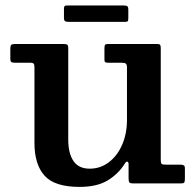

<svg xmlns="http://www.w3.org/2000/svg" viewBox="-20 -684 732 716"><path d="M108.5 -151V-432.5Q108.5 -442.5 105.8 -446.2Q103 -450 93.5 -450H37.5Q26.5 -450 22.5 -452.5Q18.5 -455 18.5 -465.5V-501Q18.5 -513 21.8 -516.5Q25 -520 36.5 -520H215Q226.5 -520 230.5 -517.5Q234.5 -515 234.5 -503.5V-163.5Q234.5 -112.5 253.8 -83.8Q273 -55 314.5 -55Q354.5 -55 386 -79Q417.5 -103 435.5 -144.2Q453.5 -185.5 453.5 -237V-432Q453.5 -443.5 449.2 -446.8Q445 -450 434 -450H385Q377 -450 373.2 -451.8Q369.5 -453.5 369.5 -461.5V-504Q369.5 -513.5 372 -516.8Q374.5 -520 383 -520H566Q575 -520 577.2 -516.5Q579.5 -513 579.5 -504V-88Q579.5 -75.5 582.8 -72.8Q586 -70 598.5 -70H653.5Q660.5 -70 665 -67.5Q669.5 -65 669.5 -57V-17.5Q669.5 -7 667.2 -3.5Q665 0 655 0H477.5Q465.5 0 462.5 -3.8Q459.5 -7.5 459.5 -20V-72Q459.5 -78.5 455.5 -81Q451.5 -83.5 445.5 -74Q421.5 -35.5 381.5 -11.2Q341.5 13 276.5 13Q183.5 13 146 -29Q108.5 -71 108.5 -151ZM218.5 -618.5V-650Q218.5 -657 220.2 -660.2Q222 -663.5 228.5 -663.5H441.5Q451 -663.5 454.8 -660.8Q458.5 -658 458.5 -648V-617.5Q458.5 -609.5 457 -606Q455.5 -602.5 447.5 -602.5H236Q226.5 -602.5 222.5 -605.2Q218.5 -608 218.5 -618.5Z"/></svg>

Font: Besley SemiBold
Style: Regular
Weight: 600
Designer: Owen Earl
Foundry: indestructible type*
Version: Version 2.001; ttfautohint (v1.8.3)